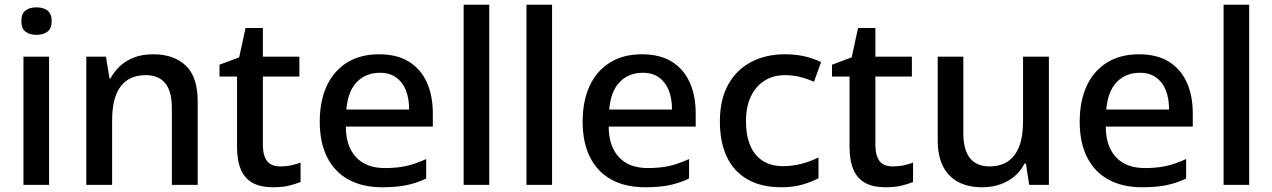

<svg xmlns="http://www.w3.org/2000/svg" viewBox="-20 -780 5368 810"><path d="M187 -541V0H79V-541ZM133 -749Q163 -749 180.5 -735.5Q198 -722 198 -691Q198 -660 180.5 -646.5Q163 -633 133 -633Q105 -633 87.5 -646.5Q70 -660 70 -691Q70 -722 87.5 -735.5Q105 -749 133 -749Z M627 -551Q713 -551 763.5 -503.5Q814 -456 814 -353V0H705V-324Q705 -395 677 -429Q649 -463 595 -463Q525 -463 489 -415.5Q453 -368 453 -272V0H344V-541H427L442 -449H446Q461 -477 485 -500Q509 -523 544 -537Q579 -551 627 -551Z M1163 -78Q1188 -78 1208.5 -82.5Q1229 -87 1248 -94V-12Q1225 -3 1198 3.5Q1171 10 1131 10Q1081 10 1047.5 -7.5Q1014 -25 997 -63Q980 -101 980 -161V-457H906V-507L989 -538L1016 -662H1089V-541H1243V-457H1089V-169Q1089 -125 1106 -101.5Q1123 -78 1163 -78Z M1579 -551Q1654 -551 1704 -520.5Q1754 -490 1780 -434Q1806 -378 1806 -301V-246H1439Q1439 -164 1481.5 -117.5Q1524 -71 1604 -71Q1654 -71 1693 -79.5Q1732 -88 1778 -109V-27Q1739 -8 1696 1Q1653 10 1593 10Q1509 10 1450 -22.5Q1391 -55 1360 -117Q1329 -179 1329 -266Q1329 -354 1358.5 -417.5Q1388 -481 1444 -516Q1500 -551 1579 -551ZM1583 -473Q1524 -473 1486 -434.5Q1448 -396 1441 -318H1706Q1706 -364 1692.5 -398.5Q1679 -433 1651.5 -453Q1624 -473 1583 -473Z M2044 0H1936V-760H2044Z M2309 0H2201V-760H2309Z M2688 -551Q2763 -551 2813 -520.5Q2863 -490 2889 -434Q2915 -378 2915 -301V-246H2548Q2548 -164 2590.5 -117.5Q2633 -71 2713 -71Q2763 -71 2802 -79.5Q2841 -88 2887 -109V-27Q2848 -8 2805 1Q2762 10 2702 10Q2618 10 2559 -22.5Q2500 -55 2469 -117Q2438 -179 2438 -266Q2438 -354 2467.5 -417.5Q2497 -481 2553 -516Q2609 -551 2688 -551ZM2692 -473Q2633 -473 2595 -434.5Q2557 -396 2550 -318H2815Q2815 -364 2801.5 -398.5Q2788 -433 2760.5 -453Q2733 -473 2692 -473Z M3276 10Q3192 10 3134 -23Q3076 -56 3046.5 -118Q3017 -180 3017 -268Q3017 -359 3051.5 -422Q3086 -485 3148 -518Q3210 -551 3292 -551Q3336 -551 3373.5 -542.5Q3411 -534 3444 -518L3414 -435Q3382 -449 3352.5 -456Q3323 -463 3292 -463Q3242 -463 3205 -439.5Q3168 -416 3147.5 -372.5Q3127 -329 3127 -268Q3127 -210 3144.5 -167.5Q3162 -125 3197 -102Q3232 -79 3284 -79Q3323 -79 3361.5 -89Q3400 -99 3433 -116V-28Q3403 -12 3364 -1Q3325 10 3276 10Z M3747 -78Q3772 -78 3792.5 -82.5Q3813 -87 3832 -94V-12Q3809 -3 3782 3.5Q3755 10 3715 10Q3665 10 3631.5 -7.5Q3598 -25 3581 -63Q3564 -101 3564 -161V-457H3490V-507L3573 -538L3600 -662H3673V-541H3827V-457H3673V-169Q3673 -125 3690 -101.5Q3707 -78 3747 -78Z M4405 -541V0H4322L4308 -90H4302Q4288 -61 4262.5 -38.5Q4237 -16 4202 -3Q4167 10 4122 10Q4066 10 4024 -11.5Q3982 -33 3959 -77Q3936 -121 3936 -188V-541H4044V-219Q4044 -148 4072 -113Q4100 -78 4154 -78Q4201 -78 4232.5 -99.5Q4264 -121 4280 -163Q4296 -205 4296 -269V-541Z M4785 -551Q4860 -551 4910 -520.5Q4960 -490 4986 -434Q5012 -378 5012 -301V-246H4645Q4645 -164 4687.5 -117.5Q4730 -71 4810 -71Q4860 -71 4899 -79.5Q4938 -88 4984 -109V-27Q4945 -8 4902 1Q4859 10 4799 10Q4715 10 4656 -22.5Q4597 -55 4566 -117Q4535 -179 4535 -266Q4535 -354 4564.5 -417.5Q4594 -481 4650 -516Q4706 -551 4785 -551ZM4789 -473Q4730 -473 4692 -434.5Q4654 -396 4647 -318H4912Q4912 -364 4898.5 -398.5Q4885 -433 4857.5 -453Q4830 -473 4789 -473Z M5250 0H5142V-760H5250Z"/></svg>

Font: Noto Sans Hebrew Thin Medium
Style: Regular
Weight: 500
Version: Version 3.001